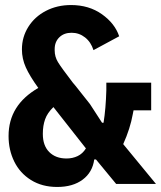

<svg xmlns="http://www.w3.org/2000/svg" viewBox="-20 -730 640 762"><path d="M14 -190Q14 -252 43.5 -299.5Q73 -347 132 -381Q98 -428 82.5 -462.5Q67 -497 67 -534Q67 -583 92.5 -623.5Q118 -664 162.5 -687Q207 -710 262 -710Q333 -710 384.5 -673.5Q436 -637 453 -586L351 -531Q341 -563 317.5 -581.5Q294 -600 264 -600Q234 -600 215.5 -582Q197 -564 197 -535V-530Q197 -505 210 -483.5Q223 -462 269 -402L280 -389L337 -317L385 -243H391Q400 -299 402 -372V-402H580V-292H510L507 -277Q502 -249 492.5 -219Q483 -189 469 -158L599 0H441L361 -97H354Q347 -46 308 -17Q269 12 207 12Q147 12 103 -15.5Q59 -43 36.5 -89Q14 -135 14 -190ZM321 -141 192 -305Q168 -282 159 -256.5Q150 -231 150 -200V-198Q150 -152 175.5 -126.5Q201 -101 244 -101Q268 -101 288 -110.5Q308 -120 321 -141Z"/></svg>

Font: iA Writer Duo V
Style: Regular
Weight: 400
Designer: Mike Abbink, Paul van der Laan, Pieter van Rosmalen, Oliver Reichenstein
Foundry: Information Architects Inc.
Version: Version 2.000